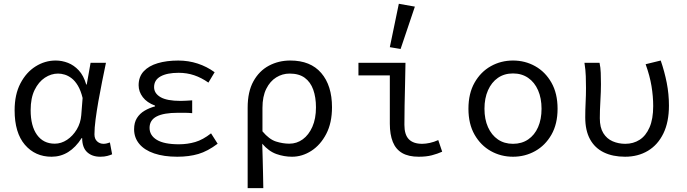

<svg xmlns="http://www.w3.org/2000/svg" viewBox="-20 -819 3640 1018"><path d="M253.5 12Q166.4 12 111.9 -51.5Q57.5 -115.1 57.5 -234.2Q57.5 -318.1 88.3 -376.9Q119 -435.7 168.7 -466.9Q218.3 -498.1 275.4 -498.1Q308.4 -498.1 340.2 -485.8Q371.9 -473.5 397.6 -446Q423.4 -418.4 437.2 -370.9H439.9L460.3 -486.1H541.8Q531.8 -438.1 521.2 -385.6Q510.7 -333.1 501.6 -281.8Q492.6 -230.4 486.7 -185.4Q480.8 -140.4 480.8 -106.8Q480.8 -82.4 495 -69.5Q509.1 -56.5 528.8 -56.5Q537.1 -56.5 546 -58.6Q555 -60.7 562.7 -63.7L574.5 -0.9Q564.6 3.5 548.8 7.8Q533 12 511.4 12Q468.4 12 442.2 -12.1Q415.9 -36.2 415.6 -86.8H412.9Q349.6 12 253.5 12ZM270.2 -57.2Q304.5 -57.2 335.5 -77.7Q366.4 -98.3 387 -132.7Q407.5 -167.1 410.8 -207.9L418 -299.5Q408.3 -339.1 393 -364.8Q377.7 -390.4 359.6 -404.1Q341.4 -417.9 323 -423.4Q304.7 -428.9 288.1 -428.9Q251.3 -428.9 217.9 -407Q184.6 -385 163.5 -342.1Q142.5 -299.2 142.5 -234.9Q142.5 -150.9 176.2 -104Q210 -57.2 270.2 -57.2Z M920 12Q849 12 797.5 -5.5Q746 -23 718.5 -56Q691 -89 691 -134Q691 -169 706 -193Q721 -217 746.5 -232Q772 -247 802 -255V-259Q759 -275 737 -304Q715 -333 715 -367Q715 -412 742 -441Q769 -470 816.5 -484Q864 -498 925 -498Q979 -498 1028 -482Q1077 -466 1118 -436L1085 -381Q1048 -407 1009.5 -420Q971 -433 927 -433Q866 -433 831.5 -414Q797 -395 797 -357Q797 -324 831 -304Q865 -284 938 -284Q952 -284 966.5 -285Q981 -286 999 -287V-219Q978 -221 959.5 -221Q941 -221 923 -221Q848 -221 810.5 -201.5Q773 -182 773 -141Q773 -101 811.5 -77.5Q850 -54 929 -54Q974 -54 1015 -66Q1056 -78 1099 -112L1134 -57Q1081 -17 1031.5 -2.5Q982 12 920 12Z M1293.1 178.5V-248.2Q1293.1 -332.9 1323.7 -388.1Q1354.3 -443.3 1405.7 -470.7Q1457.2 -498.1 1519.1 -498.1Q1626.4 -498.1 1683.3 -431.8Q1740.3 -365.5 1740.3 -250.4Q1740.3 -167.6 1709.8 -109Q1679.3 -50.4 1630.8 -19.2Q1582.3 12 1528.3 12Q1486.3 12 1445.7 -2.3Q1405.1 -16.6 1370.4 -57Q1371.8 -13.4 1372.8 24.1Q1373.9 61.5 1374.6 98.6Q1375.3 135.7 1376.1 178.5ZM1514.1 -57.2Q1553.4 -57.2 1585.2 -80.3Q1616.9 -103.3 1636.1 -146.5Q1655.3 -189.7 1655.3 -249.7Q1655.3 -303.3 1640.8 -343.7Q1626.3 -384 1595.8 -406.5Q1565.2 -428.9 1515.6 -428.9Q1477.3 -428.9 1444.6 -408.6Q1411.9 -388.4 1391.8 -348.1Q1371.6 -307.9 1371.6 -246.9V-122.6Q1407.1 -80.2 1443.3 -68.7Q1479.6 -57.2 1514.1 -57.2Z M2200.1 12Q2146.1 12 2112.4 -7.6Q2078.7 -27.2 2062.8 -66.4Q2046.9 -105.6 2046.9 -163V-419.1H1880.5V-486.1H2129.9Q2129.1 -431.7 2127.7 -373.9Q2126.3 -316 2125.2 -260.7Q2124.2 -205.5 2124.2 -157Q2124.2 -104.5 2147.9 -80.5Q2171.5 -56.5 2218.3 -56.5Q2236.7 -56.5 2259 -61.3Q2281.3 -66.1 2303.7 -76.3L2324.5 -14.7Q2299.5 -3.5 2269.9 4.3Q2240.2 12 2200.1 12ZM2104 -559.3 2046.9 -568.9 2094.6 -799 2179.7 -783.9Z M2700 12Q2635.9 12 2582.3 -18.1Q2528.7 -48.1 2496.2 -105Q2463.7 -161.9 2463.7 -242.4Q2463.7 -323.5 2496.2 -380.8Q2528.7 -438 2582.3 -468Q2635.9 -498.1 2700 -498.1Q2764.1 -498.1 2817.7 -468Q2871.3 -438 2903.8 -380.8Q2936.3 -323.5 2936.3 -242.4Q2936.3 -161.9 2903.8 -105Q2871.3 -48.1 2817.7 -18.1Q2764.1 12 2700 12ZM2700 -56.5Q2746.3 -56.5 2780.4 -79.7Q2814.5 -102.9 2832.9 -144.8Q2851.3 -186.7 2851.3 -242.4Q2851.3 -298.1 2832.9 -340.3Q2814.5 -382.6 2780.4 -406.1Q2746.3 -429.6 2700 -429.6Q2653.7 -429.6 2619.9 -406.1Q2586.2 -382.6 2567.4 -340.3Q2548.7 -298.1 2548.7 -242.4Q2548.7 -186.7 2567.4 -144.8Q2586.2 -102.9 2619.9 -79.7Q2653.7 -56.5 2700 -56.5Z M3294 12Q3228.7 12 3181.2 -11.2Q3133.6 -34.5 3108.3 -80.8Q3083 -127.1 3083 -196.8Q3083 -236 3085 -275Q3087 -314.1 3087 -352.6Q3087 -382 3085.9 -414.9Q3084.9 -447.9 3078.8 -486.1H3158.8Q3164.2 -461.1 3165.2 -433Q3166.3 -404.9 3166.3 -372.7Q3166.3 -335.1 3163.3 -284.3Q3160.3 -233.6 3160.3 -191.9Q3160.3 -143 3178.9 -113Q3197.5 -83.1 3228.5 -69.8Q3259.5 -56.5 3295.3 -56.5Q3338.1 -56.5 3371.3 -77.8Q3404.6 -99.1 3423.9 -143.6Q3443.3 -188 3443.3 -256.6Q3443.3 -307.8 3434.4 -362.1Q3425.5 -416.4 3403.2 -478.5L3483.2 -498.1Q3503.6 -438.9 3515.2 -379.6Q3526.8 -320.2 3526.8 -259.3Q3526.8 -171.9 3497.3 -111.4Q3467.8 -50.8 3415.3 -19.4Q3362.8 12 3294 12Z"/></svg>

Font: Source Code Pro ExtraLight
Style: Regular
Weight: 200
Monospace: yes
Designer: Paul D. Hunt, Teo Tuominen
Foundry: Adobe
Version: Version 1.026;hotconv 1.1.0;makeotfexe 2.6.0